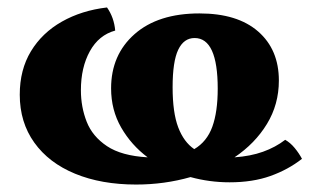

<svg xmlns="http://www.w3.org/2000/svg" viewBox="-20 -486 863 515"><path d="M345 9Q252 9 181.5 -20Q111 -49 72 -103.5Q33 -158 33 -232Q33 -299 63 -348.5Q93 -398 146 -428Q199 -458 267 -466Q286 -439 289 -404Q245 -392 221 -348.5Q197 -305 197 -244Q197 -199 212.5 -159.5Q228 -120 267 -94Q306 -68 376 -64Q332 -97 305 -144Q278 -191 278 -249Q278 -339 341 -394.5Q404 -450 515 -450Q617 -450 672.5 -401.5Q728 -353 728 -270Q728 -206 696 -153.5Q664 -101 609 -64Q652 -67 685.5 -79Q719 -91 745 -111Q759 -103 770.5 -89Q782 -75 790 -60Q753 -31 705.5 -14Q658 3 596 3Q542 3 491 -11Q421 9 345 9ZM443 -252Q443 -184 458 -144.5Q473 -105 501 -86Q535 -106 549.5 -146Q564 -186 564 -248Q564 -384 502 -384Q473 -384 458 -352.5Q443 -321 443 -252Z"/></svg>

Font: Vollkorn ExtraBold
Style: Regular
Weight: 800
Designer: Friedrich Althausen
Foundry: Friedrich Althausen
Version: Version 5.000; ttfautohint (v1.8.3)